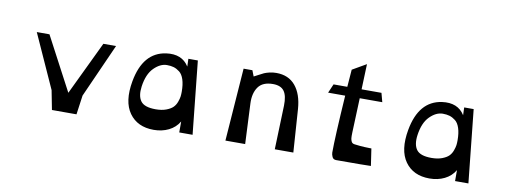

<svg xmlns="http://www.w3.org/2000/svg" viewBox="-61 -1070 3758 1417"><g transform="rotate(10 1818.5 -361.5)"><path d="M363 0 335 -144 153 -547H248L460 -146L652 -547H747L567 -144L547 0Z M1127 14Q1005 14 944 -71.5Q883 -157 911 -312Q951 -534 1121 -558Q1238 -574 1291 -489L1289 -547H1360L1417 0H1317V-82Q1289 -35 1239 -10.5Q1189 14 1127 14ZM1115 -138Q1161 -138 1194 -150.5Q1227 -163 1244 -180Q1261 -197 1270 -222Q1279 -247 1281 -263Q1283 -279 1283 -299Q1283 -353 1271 -390Q1259 -427 1237 -444Q1215 -461 1193 -467.5Q1171 -474 1142 -474Q1092 -474 1045 -427Q998 -380 985 -286Q975 -214 1003 -176Q1031 -138 1115 -138Z M2150 -323 2172 0H2033L2044 -329Q2046 -403 2021 -437.5Q1996 -472 1937 -472Q1860 -472 1827 -425.5Q1794 -379 1797 -304L1811 0H1663L1703 -546H1769L1786 -502Q1797 -507 1819.5 -519.5Q1842 -532 1856.5 -538.5Q1871 -545 1895.5 -551Q1920 -557 1947 -557Q2039 -557 2090.5 -495Q2142 -433 2150 -323Z M2575 -221Q2574 -191 2575.5 -178Q2577 -165 2583 -153Q2589 -141 2606 -138.5Q2623 -136 2650 -133.5Q2677 -131 2723 -130Q2730 -130 2734 -130L2753 -2Q2716 0 2493 0Q2471 0 2463 -18Q2455 -36 2455 -50Q2455 -164 2476 -480H2348L2377 -547H2480Q2486 -633 2490 -677L2594 -737L2587 -547H2736L2754 -480H2585Z M3194 14Q3072 14 3011 -71.5Q2950 -157 2978 -312Q3018 -534 3188 -558Q3305 -574 3358 -489L3356 -547H3427L3484 0H3384V-82Q3356 -35 3306 -10.5Q3256 14 3194 14ZM3182 -138Q3228 -138 3261 -150.5Q3294 -163 3311 -180Q3328 -197 3337 -222Q3346 -247 3348 -263Q3350 -279 3350 -299Q3350 -353 3338 -390Q3326 -427 3304 -444Q3282 -461 3260 -467.5Q3238 -474 3209 -474Q3159 -474 3112 -427Q3065 -380 3052 -286Q3042 -214 3070 -176Q3098 -138 3182 -138Z"/></g></svg>

Font: OpenDyslexic
Style: Regular
Weight: 400
Designer: Abbie Gonzalez
Version: Version 0.920;hotconv 1.0.109;makeotfexe 2.5.65596